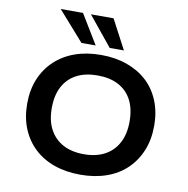

<svg xmlns="http://www.w3.org/2000/svg" viewBox="-99 -1039 1122 1145"><g transform="rotate(10 462.0 -466.5)"><path d="M462 10Q375 10 304 -15Q233 -40 182.5 -87.5Q132 -135 104.5 -202Q77 -269 77 -353Q77 -436 104.5 -502.5Q132 -569 183 -617Q234 -665 304.5 -690Q375 -715 462 -715Q549 -715 620 -689.5Q691 -664 741 -617.5Q791 -571 818.5 -504Q846 -437 846 -354Q846 -270 818.5 -203Q791 -136 741 -88Q691 -40 620 -15Q549 10 462 10ZM462 -114Q535 -114 587.5 -142Q640 -170 668.5 -223.5Q697 -277 697 -353Q697 -430 669 -483Q641 -536 588.5 -563.5Q536 -591 462 -591Q388 -591 335.5 -563.5Q283 -536 254.5 -483Q226 -430 226 -352Q226 -276 254.5 -223Q283 -170 335.5 -142Q388 -114 462 -114ZM504 -765 359 -943H496L590 -765ZM333 -765 176 -943H311L419 -765Z"/></g></svg>

Font: Nunito Sans 7pt SemiExpanded
Style: Bold
Weight: 700
Width: 6
Designer: Vernon Adams
Foundry: Vernon Adams
Version: Version 3.101;gftools[0.9.27]